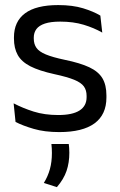

<svg xmlns="http://www.w3.org/2000/svg" viewBox="-20 -520 481 772"><path d="M218.4 11.1Q159.5 11.1 115.6 -1.8Q71.7 -14.6 42.5 -29.7L34.8 -104.5Q71.4 -85.3 115.2 -71.4Q159 -57.5 214.3 -57.5Q271 -57.5 299.6 -75.6Q328.2 -93.7 328.2 -129.2V-134.5Q328.2 -157.4 317.3 -172.5Q306.3 -187.7 278.4 -199.2Q250.4 -210.7 198.9 -221.8Q137.4 -235.3 101.9 -253.5Q66.4 -271.8 51.3 -298.9Q36.1 -326.1 36.1 -365.1V-369.7Q36.1 -433.3 80.7 -466.5Q125.2 -499.6 214.3 -499.6Q271.9 -499.6 314.2 -486.7Q356.5 -473.7 383.5 -457.3L391.2 -388.9Q358.4 -407.8 316.4 -420.5Q274.4 -433.1 222.1 -433.1Q184.1 -433.1 160.6 -425.3Q137.2 -417.5 126.5 -403.2Q115.8 -388.8 115.8 -368.9V-365.1Q115.8 -343 126.5 -327.7Q137.2 -312.3 164.4 -301.1Q191.6 -289.8 239.9 -279.6Q302.3 -266.8 339.1 -249.5Q375.8 -232.2 391.9 -205.2Q407.9 -178.3 407.9 -136.3V-128Q407.9 -59.1 360.1 -24Q312.2 11.1 218.4 11.1ZM256.5 59Q257.4 65.6 258.1 74.8Q258.8 83.9 258.8 94.3Q258.8 134.1 247.5 167.4Q236.1 200.7 208.7 232.5L156.3 215.6Q172.7 189 180.7 159.9Q188.7 130.9 188.7 95.2Q188.7 85.5 188.2 76.8Q187.7 68.1 186.7 59Z"/></svg>

Font: Anek Latin Medium
Style: Regular
Weight: 500
Designer: Yesha Goshar
Foundry: Ek Type
Version: Version 1.003